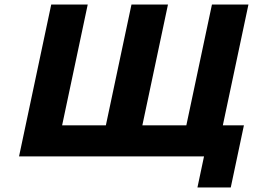

<svg xmlns="http://www.w3.org/2000/svg" viewBox="-20 -690 1116 847"><path d="M64 0H880L851 137H998L1056 -137H963L1076 -670H915L802 -137H608L721 -670H560L447 -137H254L367 -670H206Z"/></svg>

Font: LT Wave Text Black Italic
Style: Regular
Weight: 900
Designer: Daniel Lyons
Version: Version 2.5 (Glyphs App)